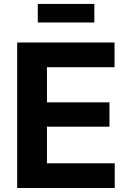

<svg xmlns="http://www.w3.org/2000/svg" viewBox="-20 -940 647 960"><path d="M65.9 0V-727.5H552.7V-604H214.8V-428.2H527.3V-306.6H214.8V-123.5H553.7V0ZM451.7 -920.4V-827.6H168.9V-920.4Z"/></svg>

Font: Inter-Bold
Style: Bold
Weight: 700
Designer: Rasmus Andersson
Foundry: rsms
Version: Version 4.000;git-a52131595